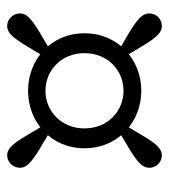

<svg xmlns="http://www.w3.org/2000/svg" viewBox="13 -604 484 551"><g transform="rotate(-90 255.5 -329.0)"><path d="M387 -428 435 -456C480 -483 492 -497 492 -514C492 -534 476 -551 456 -551C438 -551 424 -538 397 -493L369 -446L387 -428ZM162 -329C162 -395 211 -441 270 -441C329 -441 378 -395 378 -329C378 -263 329 -217 270 -217C211 -217 162 -263 162 -329ZM105 -329C105 -232 181 -166 270 -166C359 -166 435 -232 435 -329C435 -426 359 -491 270 -491C181 -491 105 -426 105 -329ZM171 -446 143 -493C117 -538 102 -551 85 -551C65 -551 49 -534 49 -514C49 -497 61 -483 106 -456L153 -428L171 -446ZM153 -230 106 -202C61 -175 49 -161 49 -143C49 -123 65 -107 85 -107C102 -107 117 -120 143 -165L171 -212L153 -230ZM369 -212 397 -165C424 -120 438 -107 456 -107C476 -107 492 -123 492 -143C492 -161 480 -175 435 -202L387 -230L369 -212Z"/></g></svg>

Font: Source Serif 4 Variable
Style: Italic
Weight: 400
Italic angle: -12°
Designer: Frank Grießhammer
Foundry: Adobe Systems Incorporated
Version: Version 4.004;hotconv 1.0.116;makeotfexe 2.5.65601